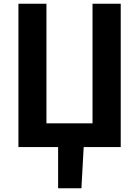

<svg xmlns="http://www.w3.org/2000/svg" viewBox="-20 -782 740 1021"><path d="M622 -762H472V-126H227V-762H78V0H289V219H413L425 0H622Z"/></svg>

Font: Kawkab Mono
Style: Bold
Weight: 700
Monospace: yes
Designer: Abdullah Arif
Foundry: Abdullah Arif
Version: Version 1.000;PS 000.500;hotconv 1.0.88;makeotf.lib2.5.64775